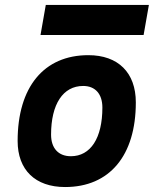

<svg xmlns="http://www.w3.org/2000/svg" viewBox="-20 -752 626 782"><path d="M245.1 9.8C426.3 9.8 533.2 -118.2 533.2 -335C533.2 -456.1 461.4 -527.3 339.8 -527.3C158.7 -527.3 51.8 -397.5 51.8 -177.7C51.8 -60.1 123.5 9.8 245.1 9.8ZM145 -609.4H564.9L586.4 -731.9H166.5ZM268.6 -115.7C217.8 -115.7 188 -148.4 188 -203.6C188 -328.1 236.8 -401.9 318.8 -401.9C368.2 -401.9 397 -369.1 397 -314C397 -189.5 349.1 -115.7 268.6 -115.7Z"/></svg>

Font: Cascadia Mono NF
Style: Bold Italic
Weight: 700
Italic angle: -10°
Monospace: yes
Designer: Aaron Bell
Foundry: Saja Typeworks
Version: Version 2404.023